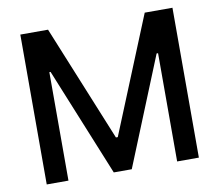

<svg xmlns="http://www.w3.org/2000/svg" viewBox="-78 -800 1018 892"><g transform="rotate(-10 431.0 -353.5)"><path d="M203.1 -707 426.8 -159.2H435.5L659.2 -707H790V0H687.5V-510.7H680.7L473.6 -1H388.7L180.7 -511.7H174.8V0H72.3V-707Z"/></g></svg>

Font: Pretendard Std Medium
Style: Regular
Weight: 500
Designer: Base glyphs from Inter by Rasmus Andersson; Hangeul glyphs from Noto Sans CJK(Source Han Sans) by Jang Soo-young and Kan
Foundry: Kil Hyung-jin
Version: Version 1.309